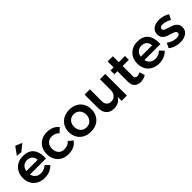

<svg xmlns="http://www.w3.org/2000/svg" viewBox="273 -2056 3359 3359"><g transform="rotate(-45 1952.5 -376.5)"><path d="M561 -261Q561 -235 560 -222H165Q178 -165 218.5 -132.5Q259 -100 318 -100Q359 -100 396.5 -115.5Q434 -131 462 -160L532 -87Q492 -43 434.5 -19Q377 5 307 5Q225 5 162.5 -29Q100 -63 66 -124.5Q32 -186 32 -266Q32 -346 66.5 -408Q101 -470 163 -504.5Q225 -539 304 -539Q432 -539 496.5 -466Q561 -393 561 -261ZM442 -309Q440 -368 403 -403Q366 -438 305 -438Q248 -438 209.5 -403.5Q171 -369 162 -309ZM337 -759 462 -708 334 -605 233 -615Z M901 -425Q836 -425 795.5 -381Q755 -337 755 -267Q755 -195 795.5 -151Q836 -107 901 -107Q997 -107 1045 -170L1126 -103Q1090 -51 1031 -23Q972 5 894 5Q815 5 753.5 -29Q692 -63 658 -124.5Q624 -186 624 -266Q624 -347 658.5 -409Q693 -471 754.5 -505Q816 -539 896 -539Q969 -539 1026.5 -513.5Q1084 -488 1120 -441L1041 -366Q987 -425 901 -425Z M1733 -268Q1733 -187 1697.5 -125Q1662 -63 1598.5 -29Q1535 5 1452 5Q1368 5 1304 -29Q1240 -63 1204.5 -125Q1169 -187 1169 -268Q1169 -348 1204.5 -409.5Q1240 -471 1304 -505Q1368 -539 1452 -539Q1535 -539 1598.5 -505Q1662 -471 1697.5 -409.5Q1733 -348 1733 -268ZM1300 -266Q1300 -194 1342 -149Q1384 -104 1452 -104Q1518 -104 1560 -149Q1602 -194 1602 -266Q1602 -338 1560 -383Q1518 -428 1452 -428Q1384 -428 1342 -383Q1300 -338 1300 -266Z M2340 -535V0H2209V-99Q2155 5 2023 5Q1933 5 1881 -50Q1829 -105 1829 -200V-535H1960V-238Q1960 -182 1990.5 -150Q2021 -118 2075 -118Q2137 -119 2173 -162Q2209 -205 2209 -271V-535Z M2815 -33Q2751 6 2681 6Q2612 6 2568 -34.5Q2524 -75 2524 -154V-418H2449L2448 -513H2524V-660H2653V-513H2806V-418H2653V-177Q2653 -140 2667 -124.5Q2681 -109 2709 -109Q2739 -109 2785 -131Z M3392 -261Q3392 -235 3391 -222H2996Q3009 -165 3049.5 -132.5Q3090 -100 3149 -100Q3190 -100 3227.5 -115.5Q3265 -131 3293 -160L3363 -87Q3323 -43 3265.5 -19Q3208 5 3138 5Q3056 5 2993.5 -29Q2931 -63 2897 -124.5Q2863 -186 2863 -266Q2863 -346 2897.5 -408Q2932 -470 2994 -504.5Q3056 -539 3135 -539Q3263 -539 3327.5 -466Q3392 -393 3392 -261ZM3273 -309Q3271 -368 3234 -403Q3197 -438 3136 -438Q3079 -438 3040.5 -403.5Q3002 -369 2993 -309Z M3664 -439Q3631 -439 3611.5 -427.5Q3592 -416 3592 -392Q3592 -367 3616.5 -353.5Q3641 -340 3694 -325Q3750 -308 3786 -291.5Q3822 -275 3848.5 -242.5Q3875 -210 3875 -157Q3875 -79 3815 -37Q3755 5 3664 5Q3602 5 3543 -14.5Q3484 -34 3443 -70L3488 -161Q3524 -130 3574 -112.5Q3624 -95 3669 -95Q3705 -95 3726.5 -107.5Q3748 -120 3748 -145Q3748 -173 3723 -187Q3698 -201 3642 -218Q3588 -234 3554 -249.5Q3520 -265 3495 -296.5Q3470 -328 3470 -379Q3470 -458 3527.5 -499.5Q3585 -541 3672 -541Q3725 -541 3776.5 -526Q3828 -511 3868 -484L3821 -390Q3782 -413 3740.5 -426Q3699 -439 3664 -439Z"/></g></svg>

Font: Montserrat arm2 Medium
Style: Regular
Weight: 500
Designer: Julieta Ulanovsky
Foundry: Julieta Ulanovsky
Version: Version 6.000